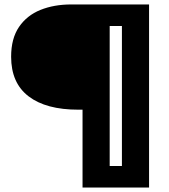

<svg xmlns="http://www.w3.org/2000/svg" viewBox="-20 -680 760 863"><path d="M351 163V-187H332Q187 -187 108.5 -247Q30 -307 30 -425Q30 -507 65.5 -559Q101 -611 162 -635.5Q223 -660 300 -660H650V163ZM473 66H528V-563H473Z"/></svg>

Font: Bricolage Grotesque 10pt ExtraBold
Style: Regular
Weight: 800
Designer: Mathieu Triay
Foundry: Atelier Triay
Version: Version 1.000; ttfautohint (v1.8.4.7-5d5b);gftools[0.9.32]